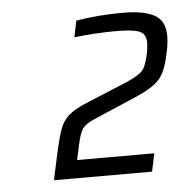

<svg xmlns="http://www.w3.org/2000/svg" viewBox="-38 -839 446 456"><g transform="rotate(-5 185.5 -611.0)"><path d="M166 -596 265 -637Q294 -650 303 -659.5Q312 -669 318 -696Q322 -712 322 -727Q322 -747 306.5 -753.5Q291 -760 251 -760Q204 -760 151 -754L159 -793Q211 -802 271 -802Q321 -802 346 -788Q371 -774 371 -738Q371 -718 365 -694Q357 -654 341 -636Q325 -618 286 -601L181 -556Q160 -547 152.5 -536Q145 -525 139 -495L132 -463H316L307 -420H73L86 -480Q95 -521 102 -540Q109 -559 123 -571.5Q137 -584 166 -596Z"/></g></svg>

Font: Saira Semi Condensed Light
Style: Italic
Weight: 300
Width: 4
Italic angle: -12°
Designer: Hector Gatti with collaboration of the Omnibus-Type team
Foundry: Omnibus-Type
Version: Version 1.001; ttfautohint (v1.8)